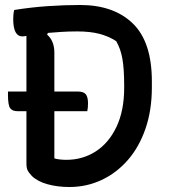

<svg xmlns="http://www.w3.org/2000/svg" viewBox="-20 -740 690 770"><path d="M12 -373H86V-596Q75 -594 70 -594Q33 -594 33 -664Q33 -685 37 -700Q106 -711 173 -715.5Q240 -720 301 -720Q436 -720 512.5 -646Q589 -572 589 -414V-389Q589 -298 563.5 -224Q538 -150 492.5 -98Q447 -46 387 -18Q327 10 258 10Q211 10 171 -1Q131 -12 108 -34Q95 -48 90.5 -57.5Q86 -67 86 -85V-294H51Q29 -294 20.5 -306.5Q12 -319 12 -359ZM198 -105Q206 -102 220 -100.5Q234 -99 246 -99Q311 -99 363.5 -132.5Q416 -166 447 -231Q478 -296 478 -388V-398Q478 -463 471 -503.5Q464 -544 446 -575Q415 -595 378 -604.5Q341 -614 289 -614Q255 -614 225.5 -612Q196 -610 172 -608L169 -601Q198 -576 198 -529V-373H291Q315 -373 324 -362Q333 -351 333 -325Q333 -308 330 -294H198Z"/></svg>

Font: Recursive Sn Csl St Med
Style: Regular
Weight: 500
Version: Version 1.079;hotconv 1.0.112;makeotfexe 2.5.65598; ttfautoh